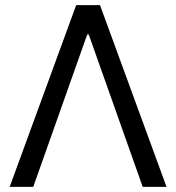

<svg xmlns="http://www.w3.org/2000/svg" viewBox="-20 -727 686 747"><path d="M17.6 0H109.4L319.3 -592.8H325.2L535.2 0H627.9L369.1 -707H276.4Z"/></svg>

Font: Pretendard Variable
Style: Regular
Weight: 400
Designer: Base glyphs from Inter by Rasmus Andersson; Hangeul glyphs from Noto Sans CJK(Source Han Sans) by Jang Soo-young and Kan
Foundry: Kil Hyung-jin
Version: Version 1.309;Glyphs 3.2 (3225)